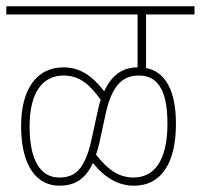

<svg xmlns="http://www.w3.org/2000/svg" viewBox="-20 -642 638 610"><path d="M0 -596H417V-428C378 -428 339 -412 311 -352C274 -400 235 -428 182 -428C97 -428 47 -360 47 -241C47 -109 101 -52 168 -52C211 -52 249 -67 275 -124C316 -74 359 -52 406 -52C489 -52 539 -119 539 -249C539 -361 501 -415 444 -426V-596H598V-622H0ZM295 -185 316 -282C338 -380 376 -402 422 -402C478 -402 512 -360 512 -250C512 -128 468 -78 404 -78C358 -78 322 -103 285 -151C289 -161 292 -172 295 -185ZM74 -240C74 -351 117 -402 182 -402C234 -402 266 -372 300 -325C296 -314 293 -301 290 -287L270 -195C248 -100 216 -78 168 -78C113 -78 74 -126 74 -240Z"/></svg>

Font: Noto Sans Devanagari Condensed Thin
Style: Regular
Weight: 100
Width: 3
Designer: Jelle Bosma - Monotype Design Team
Foundry: Monotype Imaging Inc.
Version: Version 2.004